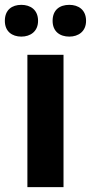

<svg xmlns="http://www.w3.org/2000/svg" viewBox="-35 -772 375 792"><path d="M-15 -686C-15 -642 15 -621 53 -621C90 -621 122 -642 122 -686C122 -732 90 -752 53 -752C15 -752 -15 -732 -15 -686ZM182 -686C182 -642 212 -621 251 -621C288 -621 320 -642 320 -686C320 -732 288 -752 251 -752C212 -752 182 -732 182 -686ZM227 0V-546H78V0Z"/></svg>

Font: Noto Sans Javanese
Style: Bold
Weight: 700
Designer: Monotype Design Team
Foundry: Monotype Imaging Inc.
Version: Version 2.005